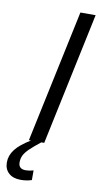

<svg xmlns="http://www.w3.org/2000/svg" viewBox="-154 -759 531 1018"><g transform="rotate(10 111.0 -249.5)"><path d="M192.9 -713.9H274.9L124 0H41.5ZM-53.2 135.7Q-53.2 99.1 -28.8 66.9Q-4.4 34.7 52.7 0H108.4Q70.3 30.3 50.8 49.1Q31.2 67.9 22.2 85.2Q13.2 102.5 13.2 124Q13.2 160.2 52.2 160.2Q70.3 160.2 93.8 153.8V205.6Q66.9 214.8 34.7 214.8Q-6.3 214.8 -29.8 193.6Q-53.2 172.4 -53.2 135.7Z"/></g></svg>

Font: Viking Open Sans
Style: Italic
Weight: 400
Italic angle: -12°
Foundry: Ascender Corporation
Version: Version 2.000